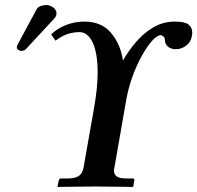

<svg xmlns="http://www.w3.org/2000/svg" viewBox="-20 -744 786 765"><path d="M164 -724Q178 -724 191.5 -714.5Q205 -705 205 -691V-687Q203 -677 196 -670L83 -548Q79 -544 73.5 -542.5Q68 -541 65 -541Q60 -541 53.5 -545Q47 -549 47 -554Q47 -560 50 -566L127 -709Q132 -717 144 -720.5Q156 -724 164 -724ZM313 -77 355 -315Q362 -355 365.5 -390Q369 -425 369 -455Q369 -532 349.5 -574Q330 -616 297 -616Q275 -616 252.5 -609.5Q230 -603 201 -582L184 -607Q207 -630 242 -644Q277 -658 316 -658Q384 -658 422 -613.5Q460 -569 470 -503Q491 -540 521 -575.5Q551 -611 590 -634.5Q629 -658 678 -658Q717 -658 731.5 -646Q746 -634 746 -614Q746 -610 745.5 -606.5Q745 -603 744 -598Q740 -576 721.5 -562Q703 -548 680 -548Q661 -548 649 -558.5Q637 -569 637 -585Q637 -594 630.5 -599Q624 -604 622 -604Q606 -604 586 -581.5Q566 -559 545 -521.5Q524 -484 507.5 -438Q491 -392 483 -346L436 -77Q435 -74 434.5 -71Q434 -68 434 -65Q434 -49 445.5 -41Q457 -33 483 -33H509Q517 -33 515 -24L511 -1L509 1Q509 1 491 0.5Q473 0 447.5 0Q422 0 397.5 -0.5Q373 -1 360 -1Q345 -1 320.5 -0.5Q296 0 271 0Q246 0 228.5 0.5Q211 1 211 1L209 -1L214 -24Q216 -33 223 -33H250Q279 -33 294 -43Q309 -53 313 -77Z"/></svg>

Font: Libertinus Serif Semibold Italic
Style: Regular
Weight: 600
Italic angle: -11.5°
Designer: Philipp H. Poll, Khaled Hosny
Foundry: Caleb Maclennan
Version: Version 7.051;RELEASE